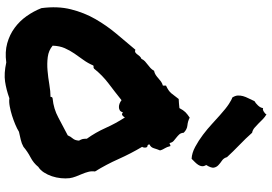

<svg xmlns="http://www.w3.org/2000/svg" viewBox="-182 -916 1109 784"><g transform="rotate(90 372.0 -524.5)"><path d="M235.4 3.9Q192.4 9.8 157.2 0Q122.1 -9.8 94.2 -30.3Q66.4 -50.8 46.4 -79.1Q26.4 -107.4 13.7 -139.6Q4.9 -206.1 18.6 -260.3Q32.2 -314.5 58.6 -360.4Q85 -406.2 118.7 -446.3Q152.3 -486.3 183.6 -523.4Q190.4 -520.5 194.8 -523.4Q199.2 -526.4 202.6 -531.2Q206.1 -536.1 210.4 -541Q214.8 -545.9 220.7 -547.9Q224.6 -556.6 231 -562.5Q237.3 -568.4 244.6 -573.7Q252 -579.1 258.3 -585Q264.6 -590.8 269.5 -599.6Q279.3 -601.6 286.6 -606.4Q293.9 -611.3 300.3 -617.2Q306.6 -623 313.5 -627.9Q320.3 -632.8 330.1 -635.7V-648.4Q351.6 -658.2 361.3 -669.9Q371.1 -681.6 384.8 -700.2Q395.5 -701.2 401.9 -701.2Q408.2 -701.2 421.9 -703.1Q430.7 -719.7 438.5 -727.5Q446.3 -735.4 460.9 -745.1Q475.6 -737.3 492.2 -735.8Q508.8 -734.4 522.5 -720.7Q523.4 -709 529.3 -702.6Q535.2 -696.3 542 -690.9Q548.8 -685.5 555.7 -679.7Q562.5 -673.8 564.5 -663.1Q569.3 -663.1 570.8 -665Q572.3 -667 577.1 -666Q579.1 -658.2 581.1 -653.3Q583 -648.4 585.4 -644.5Q587.9 -640.6 590.3 -635.7Q592.8 -630.9 594.7 -624Q589.8 -612.3 585.9 -599.1Q582 -585.9 570.3 -581.1Q570.3 -573.2 576.2 -572.8Q582 -572.3 583 -565.4Q584 -556.6 580.1 -550.8Q607.4 -504.9 629.9 -454.6Q652.3 -404.3 680.7 -358.4Q678.7 -344.7 682.1 -331.5Q685.5 -318.4 690.9 -305.7Q696.3 -293 701.2 -280.3Q706.1 -267.6 708 -254.9Q710 -238.3 708 -219.2Q706.1 -200.2 700.2 -182.6Q694.3 -165 684.6 -149.9Q674.8 -134.8 662.1 -127Q646.5 -107.4 623 -95.2Q599.6 -83 580.1 -66.4Q566.4 -58.6 550.8 -55.2Q535.2 -51.8 518.6 -47.9Q505.9 -40 488.3 -32.7Q470.7 -25.4 452.1 -19.5Q433.6 -13.7 415 -10.3Q396.5 -6.8 381.8 -8.8Q346.7 3.9 313.5 8.8Q280.3 13.7 235.4 3.9ZM248 -351.6Q238.3 -329.1 225.1 -311Q211.9 -293 199.2 -274.4Q186.5 -255.9 177.2 -234.9Q168 -213.9 167 -185.5Q186.5 -168.9 213.4 -165.5Q240.2 -162.1 268.6 -164.6Q296.9 -167 325.2 -171.9Q353.5 -176.8 376 -176.8Q376 -185.5 383.8 -185.5Q424.8 -189.5 460 -208.5Q495.1 -227.5 533.2 -247.1Q538.1 -258.8 545.9 -267.6Q553.7 -276.4 554.7 -293Q549.8 -301.8 548.3 -307.6Q546.9 -313.5 546.9 -325.2Q521.5 -360.4 502.9 -401.9Q484.4 -443.4 460 -480.5Q458 -475.6 452.1 -470.7Q446.3 -465.8 439.5 -472.7Q436.5 -462.9 430.7 -459.5Q424.8 -456.1 417.5 -456.1Q410.2 -456.1 402.8 -459Q395.5 -461.9 389.6 -466.8Q355.5 -439.5 321.8 -414.1Q288.1 -388.7 260.7 -354.5Q255.9 -351.6 254.9 -352.5Q253.9 -353.5 248 -351.6ZM378.9 -918.9Q371.1 -930.7 370.6 -941.4Q370.1 -952.1 373 -962.9Q376 -973.6 381.8 -984.9Q387.7 -996.1 393.6 -1009.8Q401.4 -1013.7 411.1 -1023.9Q420.9 -1034.2 421.9 -1044.9Q426.8 -1042 436 -1047.4Q445.3 -1052.7 447.3 -1058.6Q458 -1052.7 467.3 -1043.5Q476.6 -1034.2 485.4 -1025.4Q494.1 -1016.6 502.9 -1009.3Q511.7 -1002 522.5 -1000Q545.9 -973.6 572.8 -947.8Q599.6 -921.9 622.1 -897.5Q626 -883.8 636.2 -877Q646.5 -870.1 654.8 -862.3Q663.1 -854.5 665 -843.8Q667 -833 654.3 -812.5Q660.2 -802.7 659.2 -794.9Q658.2 -787.1 653.8 -780.3Q649.4 -773.4 642.6 -766.6Q635.7 -759.8 628.9 -752.9Q605.5 -753.9 580.1 -767.6Q554.7 -781.2 530.8 -799.3Q506.8 -817.4 486.3 -836.4Q465.8 -855.5 451.2 -868.2Q422.9 -893.6 404.8 -905.3Q386.7 -917 378.9 -918.9Z"/></g></svg>

Font: Permanent Marker
Style: Regular
Weight: 400
Designer: Font Diner, Inc
Foundry: Font Diner, Inc
Version: Version 1.000